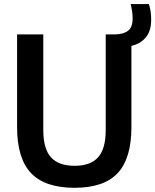

<svg xmlns="http://www.w3.org/2000/svg" viewBox="-20 -908 758 938"><path d="M344.5 9.5Q200 9.5 131.8 -62.2Q63.5 -134 63.5 -287V-740H191.5V-273Q191.5 -181 229 -139.5Q266.5 -98 344.5 -98Q422 -98 459.2 -139.5Q496.5 -181 496.5 -273V-740H540.5Q581.5 -740 604.8 -757.2Q628 -774.5 628 -817.5Q628 -835.5 625.5 -852.2Q623 -869 618.5 -888H707.5Q713.5 -869 716 -851Q718.5 -833 718.5 -811.5Q718.5 -756.5 692 -725Q665.5 -693.5 622 -684V-287Q622 -134 554.8 -62.2Q487.5 9.5 344.5 9.5Z"/></svg>

Font: Encode Sans SemiCondensed SemiCondensed SemiBold
Style: Regular
Weight: 600
Width: 4
Designer: Multiple Designers
Foundry: Impallari Type
Version: Version 3.000; ttfautohint (v1.8.3) -l 8 -r 50 -G 200 -x 14 